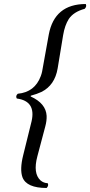

<svg xmlns="http://www.w3.org/2000/svg" viewBox="-20 -727 450 959"><path d="M295.4 -551.8 268.1 -386.2Q253.9 -300.8 186.5 -267.6Q164.6 -257.3 133.8 -249L133.3 -245.1Q209.5 -210.4 212.9 -148.4Q213.9 -124 206.1 -95.2L166.5 54.2Q144 139.2 182.6 174.3Q198.2 187.5 218.3 188Q224.6 199.7 212.9 211.9Q112.8 211.9 92.3 158.7Q78.1 119.6 95.7 48.8L137.7 -121.1Q160.6 -222.2 64 -234.9Q56.2 -247.6 68.8 -258.8Q153.8 -266.6 183.6 -346.7Q188 -358.4 190.4 -370.1L223.6 -554.2Q252 -706.5 408.2 -707Q414.6 -695.3 403.3 -683.1Q347.7 -668 323.7 -632.3Q303.7 -601.1 295.4 -551.8Z"/></svg>

Font: Linux Biolinum Slanted O
Style: Slanted
Weight: 400
Designer: Philipp H. Poll
Foundry: Philipp H. Poll
Version: Version 1.0.4